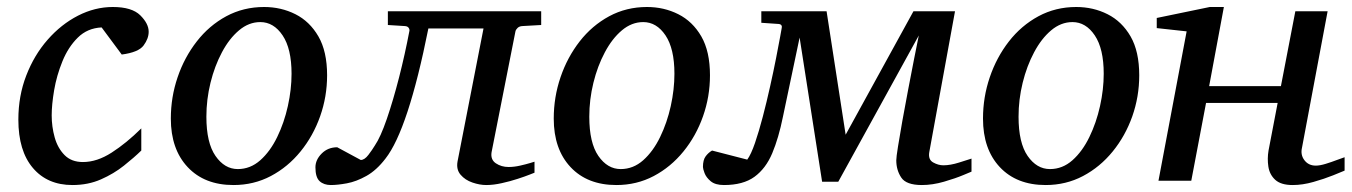

<svg xmlns="http://www.w3.org/2000/svg" viewBox="-20 -514 3846 546"><path d="M402.8 -423.8Q402.8 -404.3 388.4 -384.8Q374 -365.2 326.2 -358.9L269 -436Q228.5 -434.1 201.2 -407Q173.8 -379.9 157.5 -339.6Q141.1 -299.3 134 -257.8Q127 -216.3 127 -186Q127 -153.8 135.5 -123.3Q144 -92.8 163.6 -73Q183.1 -53.2 215.8 -53.2Q255.9 -53.2 297.6 -80.1Q339.4 -106.9 381.8 -148.9V-85.9Q361.3 -65.9 332.5 -43Q303.7 -20 267.1 -3.9Q230.5 12.2 186 12.2Q114.7 12.2 73.5 -36.4Q32.2 -85 32.2 -173.8Q32.2 -241.2 54.7 -299.3Q77.1 -357.4 115.5 -401.1Q153.8 -444.8 201.9 -469.5Q250 -494.1 300.8 -494.1Q355 -494.1 378.9 -470.5Q402.8 -446.8 402.8 -423.8Z M910.2 -299.8Q910.2 -239.3 890.4 -183.3Q870.6 -127.4 834.7 -83.3Q798.8 -39.1 750.2 -13.4Q701.7 12.2 644 12.2Q561.5 12.2 513.7 -38.8Q465.8 -89.8 465.8 -176.8Q465.8 -237.8 485.1 -294.4Q504.4 -351.1 539.6 -396.2Q574.7 -441.4 623.5 -467.8Q672.4 -494.1 731 -494.1Q779.3 -494.1 820.1 -473.6Q860.8 -453.1 885.5 -410.4Q910.2 -367.7 910.2 -299.8ZM809.1 -304.2Q809.1 -375.5 783.7 -413.3Q758.3 -451.2 720.2 -451.2Q687.5 -451.2 659.7 -427.7Q631.8 -404.3 611.1 -365.2Q590.3 -326.2 578.6 -278.6Q566.9 -231 566.9 -182.1Q566.9 -107.9 592.8 -70.6Q618.7 -33.2 656.2 -33.2Q691.9 -33.2 720.2 -58.3Q748.5 -83.5 768.3 -124.3Q788.1 -165 798.6 -212.4Q809.1 -259.8 809.1 -304.2Z M920.9 12.2Q900.9 12.2 888.9 1.2Q877 -9.8 877 -38.1Q877 -59.6 894.8 -77.4Q912.6 -95.2 939 -95.2L1005.9 -59.1Q1016.6 -59.1 1027.6 -73.5Q1038.6 -87.9 1045.9 -100.1Q1062 -123.5 1080.1 -176Q1098.1 -228.5 1115 -294.4Q1131.8 -360.4 1144 -424.8Q1145.5 -429.7 1142.3 -434.6Q1139.2 -439.5 1130.9 -439.9L1083 -442.9V-481.9H1519V-442.9L1465.8 -439.9Q1457 -439.5 1451.9 -434.6Q1446.8 -429.7 1445.8 -424.8L1377.9 -81.1Q1374.5 -60.1 1390.1 -49.6Q1405.8 -39.1 1426.3 -39.1Q1441.9 -39.1 1459 -43Q1476.1 -46.9 1488 -50.5Q1500 -54.2 1500 -54.2V-22.9Q1500 -22.9 1486.6 -17.6Q1473.1 -12.2 1452.1 -5.4Q1431.2 1.5 1407.2 6.8Q1383.3 12.2 1362.8 12.2Q1344.2 12.2 1323.5 5.1Q1302.7 -2 1289.8 -17.1Q1276.9 -32.2 1281.2 -55.2L1355 -433.1H1198.2Q1140.6 -145 1076.2 -63Q1050.8 -29.8 1022 -13.7Q993.2 2.4 966.6 7.3Q939.9 12.2 920.9 12.2Z M1999 -299.8Q1999 -239.3 1979.2 -183.3Q1959.5 -127.4 1923.6 -83.3Q1887.7 -39.1 1839.1 -13.4Q1790.5 12.2 1732.9 12.2Q1650.4 12.2 1602.5 -38.8Q1554.7 -89.8 1554.7 -176.8Q1554.7 -237.8 1574 -294.4Q1593.3 -351.1 1628.4 -396.2Q1663.6 -441.4 1712.4 -467.8Q1761.2 -494.1 1819.8 -494.1Q1868.2 -494.1 1908.9 -473.6Q1949.7 -453.1 1974.4 -410.4Q1999 -367.7 1999 -299.8ZM1897.9 -304.2Q1897.9 -375.5 1872.6 -413.3Q1847.2 -451.2 1809.1 -451.2Q1776.4 -451.2 1748.5 -427.7Q1720.7 -404.3 1700 -365.2Q1679.2 -326.2 1667.5 -278.6Q1655.8 -231 1655.8 -182.1Q1655.8 -107.9 1681.6 -70.6Q1707.5 -33.2 1745.1 -33.2Q1780.8 -33.2 1809.1 -58.3Q1837.4 -83.5 1857.2 -124.3Q1877 -165 1887.5 -212.4Q1897.9 -259.8 1897.9 -304.2Z M2038.6 12.2Q2014.2 12.2 2001.2 1.5Q1988.3 -9.3 1983.6 -21.7Q1979 -34.2 1979 -39.1Q1979 -59.1 1986.6 -69.3Q1994.1 -79.6 2004.9 -85.9L2105 -60.1Q2115.7 -74.7 2127 -107.4Q2138.2 -140.1 2149.2 -182.1Q2160.2 -224.1 2169.9 -267.8Q2179.7 -311.5 2187 -348.9Q2194.3 -386.2 2198.5 -409.2Q2202.6 -432.1 2202.6 -432.1Q2206.1 -444.3 2194.8 -445.8L2145 -449.2V-481.9H2330.6L2384.8 -130.9L2577.6 -481.9H2695.8L2622.6 -81.1Q2619.1 -60.1 2633.8 -52Q2648.4 -43.9 2662.6 -43.9Q2682.6 -43.9 2707.5 -51.8Q2732.4 -59.6 2742.7 -63V-25.9Q2742.7 -25.9 2720 -16.4Q2697.3 -6.8 2664.6 2.7Q2631.8 12.2 2601.6 12.2Q2557.1 12.2 2543 -9Q2528.8 -30.3 2528.8 -58.1Q2528.8 -66.9 2533.7 -97.4Q2538.6 -127.9 2546.1 -170.4Q2553.7 -212.9 2562.5 -258.8Q2571.3 -304.7 2579.3 -345.7Q2587.4 -386.7 2592.8 -413.1L2363.8 2.9H2317.9L2253.9 -407.2L2206.5 -182.1Q2194.3 -121.6 2176 -78.1Q2157.7 -34.7 2125.5 -11.2Q2093.3 12.2 2038.6 12.2Z M3219.7 -299.8Q3219.7 -239.3 3200 -183.3Q3180.2 -127.4 3144.3 -83.3Q3108.4 -39.1 3059.8 -13.4Q3011.2 12.2 2953.6 12.2Q2871.1 12.2 2823.2 -38.8Q2775.4 -89.8 2775.4 -176.8Q2775.4 -237.8 2794.7 -294.4Q2814 -351.1 2849.1 -396.2Q2884.3 -441.4 2933.1 -467.8Q2981.9 -494.1 3040.5 -494.1Q3088.9 -494.1 3129.6 -473.6Q3170.4 -453.1 3195.1 -410.4Q3219.7 -367.7 3219.7 -299.8ZM3118.7 -304.2Q3118.7 -375.5 3093.3 -413.3Q3067.9 -451.2 3029.8 -451.2Q2997.1 -451.2 2969.2 -427.7Q2941.4 -404.3 2920.7 -365.2Q2899.9 -326.2 2888.2 -278.6Q2876.5 -231 2876.5 -182.1Q2876.5 -107.9 2902.3 -70.6Q2928.2 -33.2 2965.8 -33.2Q3001.5 -33.2 3029.8 -58.3Q3058.1 -83.5 3077.9 -124.3Q3097.7 -165 3108.2 -212.4Q3118.7 -259.8 3118.7 -304.2Z M3803.7 -28.8Q3795.9 -25.4 3771 -15.4Q3746.1 -5.4 3715.1 3.4Q3684.1 12.2 3656.2 12.2Q3622.6 12.2 3606.4 -2.7Q3590.3 -17.6 3586.9 -40.3Q3583.5 -63 3587.4 -85.9L3613.3 -221.2H3409.7L3367.7 0H3274.4L3354.5 -424.8L3269.5 -434.1V-462.9L3420.4 -494.1H3460.4L3418.5 -269H3622.6L3663.6 -481.9H3755.4L3682.6 -94.2Q3677.7 -73.7 3689.5 -58.3Q3701.2 -43 3721.7 -43Q3733.4 -43 3750 -48.1Q3766.6 -53.2 3782 -59.1Q3797.4 -64.9 3803.7 -66.9Z"/></svg>

Font: Charis
Style: Italic
Weight: 400
Italic angle: -11°
Designer: Walt Agee, Miriam Martin, Annie Olsen, Victor Gaultney, Lorna Priest, Alan Ward, Bob Hallissy, Martin Hosken, Sharon Cor
Foundry: SIL Global
Version: Version 7.000